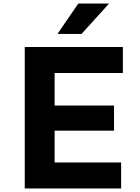

<svg xmlns="http://www.w3.org/2000/svg" viewBox="-20 -1066 790 1086"><path d="M120 0V-800H675V-653H289V-469H625V-327H289V-147H665V0ZM305 -874 423 -1046H597L441 -874Z"/></svg>

Font: Martian Mono SemiExpanded SemiExpanded
Style: Bold
Weight: 700
Width: 6
Monospace: yes
Version: Version 1.000